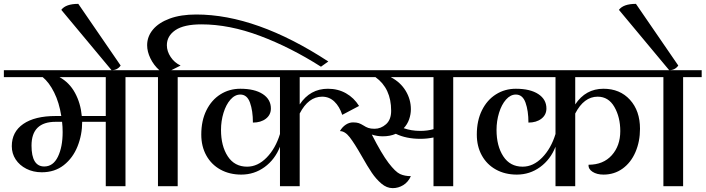

<svg xmlns="http://www.w3.org/2000/svg" viewBox="-32 -963 3649 993"><path d="M713 -600V-564H617V0H515V-333H393Q393 -266 369 -206Q345 -146 298 -109Q251 -72 184 -72Q140 -72 104.5 -90Q69 -108 49 -138.5Q29 -169 29 -207Q29 -281 88.5 -322Q148 -363 256 -363H285Q274 -433 248 -485Q222 -537 189 -564H-12V-600ZM515 -564H276Q327 -536 356 -482.5Q385 -429 391 -363H515ZM289 -333H256Q131 -333 131 -210Q131 -102 197 -102Q243 -102 267.5 -152.5Q292 -203 292 -280Q292 -308 289 -333Z M373 -943 592 -624Q575 -600 545 -600L285 -912Q308 -943 373 -943Z M1666 -645 1628 -618Q1471 -718 1312.5 -777.5Q1154 -837 1010 -837Q919 -837 875 -807Q831 -777 831 -729Q831 -698 850.5 -668.5Q870 -639 902 -624L854 -600H983V-564H887V0H785V-564H689V-600H792Q763 -626 746 -661Q729 -696 729 -729Q729 -774 759 -810Q789 -846 846 -867Q903 -888 983 -888Q1294 -888 1666 -645Z M1825 -415 1738 -369Q1724 -412 1697.5 -437.5Q1671 -463 1634 -463Q1563 -463 1518 -376V0H1416V-204Q1390 -138 1336.5 -99Q1283 -60 1216 -60Q1155 -60 1108 -86Q1061 -112 1035 -159Q1009 -206 1009 -267Q1009 -339 1035.5 -392.5Q1062 -446 1108 -475Q1154 -504 1211 -504Q1285 -504 1327 -476.5Q1369 -449 1369 -402Q1369 -369 1343 -349Q1317 -329 1276 -329Q1276 -390 1261 -432Q1246 -474 1211 -474Q1183 -474 1160 -448Q1137 -422 1124 -379.5Q1111 -337 1111 -291Q1111 -208 1146 -154.5Q1181 -101 1246 -101Q1301 -101 1347 -148Q1393 -195 1416 -270V-564H959V-600H1741V-564H1518V-423Q1572 -504 1664 -504Q1716 -504 1757.5 -480.5Q1799 -457 1825 -415Z M2408 -564H2312V0H2210V-252Q2177 -245 2142 -245Q2069 -245 2015 -271Q1986 -258 1948 -258Q1918 -258 1891 -267Q1942 -167 1977.5 -120.5Q2013 -74 2037 -63Q2061 -52 2093 -52Q2079 -21 2053.5 -5.5Q2028 10 1999 10Q1968 10 1940.5 -13.5Q1913 -37 1891 -69.5Q1869 -102 1838 -157Q1801 -222 1776.5 -253.5Q1752 -285 1726 -285Q1738 -306 1756 -318Q1774 -330 1794 -330Q1813 -330 1824 -326Q1835 -322 1848 -314Q1860 -306 1872.5 -301.5Q1885 -297 1905 -297Q1938 -297 1964.5 -320.5Q1991 -344 1991 -390Q1991 -506 1910 -564H1716V-600H2408ZM2210 -295V-564H1989Q2039 -538 2066 -493.5Q2093 -449 2093 -398Q2093 -372 2084 -346Q2075 -320 2056 -300Q2095 -286 2142 -286Q2179 -286 2210 -295Z M2943 -564V-423Q2997 -504 3089 -504Q3174 -504 3226 -447Q3278 -390 3278 -297Q3278 -231 3254.5 -176.5Q3231 -122 3188 -91Q3145 -60 3089 -60Q3055 -60 3032.5 -74.5Q3010 -89 3012 -111Q3088 -111 3132 -160Q3176 -209 3176 -285Q3176 -357 3145.5 -410Q3115 -463 3059 -463Q2988 -463 2943 -376V0H2841V-204Q2815 -138 2761.5 -99Q2708 -60 2641 -60Q2580 -60 2533 -86Q2486 -112 2460 -159Q2434 -206 2434 -267Q2434 -339 2460.5 -392.5Q2487 -446 2533 -475Q2579 -504 2636 -504Q2710 -504 2752 -476.5Q2794 -449 2794 -402Q2794 -369 2768 -349Q2742 -329 2701 -329Q2701 -390 2686 -432Q2671 -474 2636 -474Q2608 -474 2585 -448Q2562 -422 2549 -379.5Q2536 -337 2536 -291Q2536 -208 2571 -154.5Q2606 -101 2671 -101Q2726 -101 2772 -148Q2818 -195 2841 -270V-564H2384V-600H3327V-564Z M3597 -564H3501V0H3399V-564H3303V-600H3597ZM3257 -943 3476 -624Q3459 -600 3429 -600L3169 -912Q3192 -943 3257 -943Z"/></svg>

Font: Arya
Style: Regular
Weight: 400
Designer: Eduardo Rodriguez Tunni, Modular Infotech
Foundry: Eduardo Rodriguez Tunni, Modular Infotech
Version: Version 1.002